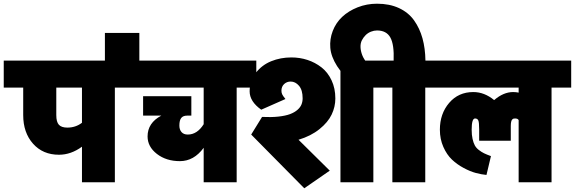

<svg xmlns="http://www.w3.org/2000/svg" viewBox="-63 -969 3072 1026"><path d="M-43 -645H655.8V-501H550.8V4.9H375V-185.1Q316.4 -142.1 252 -142.1Q166 -142.1 113.5 -201.2Q61 -260.3 61 -354V-501H-43ZM296.9 -287.1Q341.3 -287.1 375 -313V-501H237.8V-354Q237.8 -317.4 251.7 -302.2Q265.6 -287.1 296.9 -287.1Z M497.6 -631.8V-793H681.6V-631.8Z M701.7 -455.1H959.5V-351.1H936.5Q915.5 -351.1 905.5 -338.6Q895.5 -326.2 895.5 -297.9Q895.5 -276.4 907 -263.2Q918.5 -250 940.4 -250Q990.7 -250 1025.4 -305.2V-501H619.6V-645H1306.6V-501H1201.7V4.9H1025.4V-179.2Q973.1 -107.9 898.4 -107.9Q825.2 -107.9 775.4 -146.5Q725.6 -185.1 725.6 -240.2Q725.6 -312 798.8 -351.1H701.7Z M1279.3 -250 1337.4 -344.2Q1386.2 -341.8 1424.3 -345.9Q1462.4 -350.1 1486.6 -359.1Q1510.7 -368.2 1526.1 -381.6Q1541.5 -395 1547.9 -410.4Q1554.2 -425.8 1554.2 -443.8Q1554.2 -487.8 1534.9 -510.5Q1515.6 -533.2 1490.2 -533.2Q1469.7 -533.2 1455.3 -519.8Q1440.9 -506.3 1440.9 -483.9Q1440.9 -472.7 1445.6 -463.6Q1450.2 -454.6 1462.4 -439.9L1333 -382.8Q1271 -426.8 1271 -481Q1271 -537.1 1303.7 -579.3Q1336.4 -621.6 1386.2 -641.8Q1436 -662.1 1494.1 -662.1Q1539.1 -662.1 1580.1 -648.7Q1621.1 -635.3 1654.8 -609.1Q1688.5 -583 1708.7 -540Q1729 -497.1 1729 -442.9Q1729 -397.9 1709.2 -356.7Q1689.5 -315.4 1644 -278.8Q1598.6 -242.2 1532.2 -222.2L1699.2 -57.1L1563 37.1ZM1756.3 4.9V-645H2037.1V-501H1932.1V4.9Z M2033.7 4.9V-501H1959.5V-567.9L1829.6 -521Q1770.5 -564.9 1738.3 -615.7Q1706.1 -666.5 1702.1 -713.1Q1698.2 -759.8 1715.1 -803.5Q1731.9 -847.2 1765.6 -878.9Q1799.3 -910.6 1848.1 -929.9Q1897 -949.2 1951.7 -949.2Q2018.6 -949.2 2069.1 -925.8Q2119.6 -902.3 2149.7 -860.1Q2179.7 -817.9 2194.6 -764.2Q2209.5 -710.4 2210.4 -645H2315.9V-501H2209.5V4.9ZM1959.5 -645H2040.5Q2043.9 -731 2022.9 -768.6Q2002 -806.2 1951.7 -806.2Q1935.5 -806.2 1919.4 -799.8Q1903.3 -793.5 1891.1 -781.5Q1878.9 -769.5 1870.8 -753.7Q1862.8 -737.8 1863.5 -717Q1864.3 -696.3 1872.8 -674.1Q1881.3 -651.9 1903.6 -625.7Q1925.8 -599.6 1959.5 -574.2Z M2230.5 -645H2989.3V-501H2884.3V4.9H2708.5V-327.1Q2704.1 -335.9 2689.5 -335.9Q2684.1 -335.9 2680.9 -335Q2677.7 -334 2674.1 -330.3Q2670.4 -326.7 2668.5 -317.9Q2666.5 -309.1 2666.5 -294.9V-216.8H2497.6V-276.9Q2497.6 -314.9 2492.9 -325.4Q2488.3 -335.9 2475.6 -335.9Q2457.5 -335.9 2457.5 -275.9Q2457.5 -247.6 2462.2 -226.8Q2466.8 -206.1 2474.1 -192.4Q2481.4 -178.7 2495.6 -167.7Q2509.8 -156.7 2523.7 -149.9Q2537.6 -143.1 2560.5 -134.8L2536.6 -34.2Q2509.8 -36.6 2479.7 -44.7Q2449.7 -52.7 2414.6 -71.5Q2379.4 -90.3 2352.1 -116.2Q2324.7 -142.1 2306.2 -183.8Q2287.6 -225.6 2287.6 -275.9Q2287.6 -361.3 2337.2 -419.2Q2386.7 -477.1 2466.3 -477.1Q2525.4 -477.1 2577.6 -434.1Q2627.4 -477.1 2679.2 -477.1Q2693.8 -477.1 2708.5 -474.1V-501H2230.5Z"/></svg>

Font: LT Superior Black
Style: Regular
Weight: 900
Designer: Daniel Lyons
Foundry: LyonsType
Version: Version 2.005